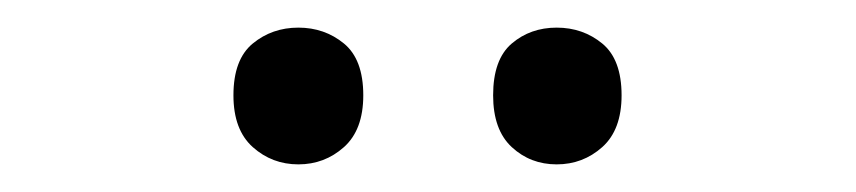

<svg xmlns="http://www.w3.org/2000/svg" viewBox="-20 -750 620 139"><path d="M149 -681Q149 -707 163 -718.5Q177 -730 196 -730Q215 -730 229 -718.5Q243 -707 243 -681Q243 -656 229 -643.5Q215 -631 196 -631Q177 -631 163 -643.5Q149 -656 149 -681ZM337 -681Q337 -707 350.5 -718.5Q364 -730 383 -730Q402 -730 416 -718.5Q430 -707 430 -681Q430 -656 416 -643.5Q402 -631 383 -631Q364 -631 350.5 -643.5Q337 -656 337 -681Z"/></svg>

Font: Noto Sans Hebrew Droid SemiBold
Style: Regular
Weight: 600
Designer: Monotype Design Team
Foundry: Monotype Imaging Inc.
Version: Version 1.100; ttfautohint (v1.8.4.7-5d5b)